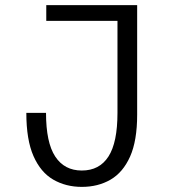

<svg xmlns="http://www.w3.org/2000/svg" viewBox="-20 -720 690 751"><path d="M300 11Q237.5 11 188.2 -17.5Q139 -46 111 -109.5Q83 -173 83 -278.5H160Q160 -162.5 196 -107.8Q232 -53 300 -53Q369 -53 404.2 -107.8Q439.5 -162.5 439.5 -278.5V-638.5H161V-700H516.5V-271.5Q516.5 -169.5 488.8 -107.5Q461 -45.5 412.2 -17.2Q363.5 11 300 11Z"/></svg>

Font: Trispace Light
Style: Regular
Weight: 300
Designer: Tyler Finck
Foundry: Etcetera Type Company
Version: Version 1.210; ttfautohint (v1.8.3)